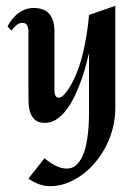

<svg xmlns="http://www.w3.org/2000/svg" viewBox="-20 -410 471 656"><path d="M374 -40Q374 -4.9 365.2 28.6Q356.4 62 341.1 91.6Q325.7 121.1 304.7 145.8Q283.7 170.4 259 188.2Q234.4 206.1 207 216.1Q179.7 226.1 151.9 226.1Q130.9 226.1 112.3 219Q93.8 211.9 77.1 200.2L131.8 130.9Q139.2 136.7 148.2 143.1Q157.2 149.4 167 154.5Q176.8 159.7 187.3 162.8Q197.8 166 208 166Q226.6 166 239.5 154.8Q252.4 143.6 260.7 126Q269 108.4 273.9 86.2Q278.8 64 281 42Q283.2 20 283.7 0.2Q284.2 -19.5 284.2 -32.2V-229Q280.3 -211.9 273.9 -187.7Q267.6 -163.6 258.1 -137Q248.5 -110.4 236.3 -84.2Q224.1 -58.1 208.7 -37.1Q193.4 -16.1 174.6 -3.2Q155.8 9.8 133.8 9.8Q111.3 9.8 99.9 -0.2Q88.4 -10.3 83.3 -25.6Q78.1 -41 77.6 -59.6Q77.1 -78.1 77.1 -95.2V-306.2Q77.1 -314.9 72.3 -323.5Q67.4 -332 57.1 -332Q44.9 -332 34.9 -323Q24.9 -314 19 -305.2L5.9 -319.8Q11.7 -332 20.8 -343.5Q29.8 -355 41.3 -363.8Q52.7 -372.6 66.2 -377.7Q79.6 -382.8 94.2 -382.8Q132.3 -382.8 149.2 -361.6Q166 -340.3 166 -304.2V-103Q166 -100.1 166.3 -95.5Q166.5 -90.8 168 -86.7Q169.4 -82.5 172.4 -79.3Q175.3 -76.2 180.2 -76.2Q189.5 -76.2 199.2 -86.9Q209 -97.7 217.8 -111.8Q226.6 -126 232.9 -140.1Q239.3 -154.3 242.2 -161.1Q251 -182.1 257.8 -207Q264.6 -231.9 269.8 -258.1Q274.9 -284.2 278.6 -309.8Q282.2 -335.4 284.2 -358.9L374 -390.1Z"/></svg>

Font: Redressed
Style: Regular
Weight: 400
Designer: Astigmatic (AOETI)
Foundry: Astigmatic (AOETI)
Version: Version 1.000